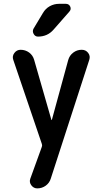

<svg xmlns="http://www.w3.org/2000/svg" viewBox="-20 -785 540 1024"><path d="M203.1 -17.6 50.8 -465.8Q43.9 -485.4 56.6 -502.4Q69.3 -519.5 89.8 -519.5Q115.2 -519.5 135.3 -504.9Q155.3 -490.2 162.1 -465.8L253.9 -146.5Q253.9 -145.5 255.9 -144.5Q256.8 -144.5 256.8 -146.5L343.8 -464.8Q350.6 -489.3 370.6 -504.4Q390.6 -519.5 415 -519.5H416Q437.5 -519.5 450.2 -502.9Q462.9 -486.3 456.1 -465.8L251 167Q244.1 190.4 224.1 205.1Q204.1 219.7 178.7 219.7Q159.2 219.7 147 203.1Q134.8 186.5 141.6 168L203.1 -2Q206.1 -9.8 203.1 -17.6ZM294.9 -764.6H331.1Q347.7 -764.6 354.5 -750Q361.3 -735.4 349.6 -722.7L265.6 -627Q233.4 -589.8 182.6 -589.8Q167 -589.8 159.2 -604.5Q151.4 -619.1 159.2 -632.8L209 -715.8Q222.7 -739.3 245.6 -752Q268.6 -764.6 294.9 -764.6Z"/></svg>

Font: Rounded Mgen+ 1m medium
Style: Regular
Weight: 500
Designer: [Source Han Sans]
Ryoko NISHIZUKA  (kana & ideographs); Paul D. Hunt (Latin, Greek & Cyrillic); Wenlong ZHANG  (bopomofo
Version: Version 1.059.20150602